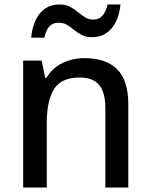

<svg xmlns="http://www.w3.org/2000/svg" viewBox="-20 -842 678 862"><path d="M84 0V-570H167L183 -492H188Q214 -536 259.5 -558.5Q305 -581 360 -581Q455 -581 505.5 -531.5Q556 -482 556 -373V0H453V-358Q453 -426 425.5 -460Q398 -494 338 -494Q255 -494 222.5 -442Q190 -390 190 -290V0ZM120 -673Q127 -744 160 -783Q193 -822 247 -822Q275 -822 294.5 -811.5Q314 -801 329.5 -788Q345 -775 361.5 -764.5Q378 -754 399 -754Q424 -754 439.5 -771Q455 -788 463 -822H521Q514 -753 480.5 -714Q447 -675 393 -675Q366 -675 347 -685Q328 -695 313 -707.5Q298 -720 281.5 -730Q265 -740 243 -740Q217 -740 202 -724Q187 -708 179 -673Z"/></svg>

Font: Menbere
Style: Regular
Weight: 400
Designer: Aleme Tadesse
Foundry: Sorkin Type Co
Version: Version 1.000